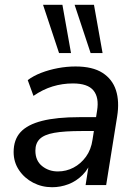

<svg xmlns="http://www.w3.org/2000/svg" viewBox="-20 -774 573 803"><path d="M198 9Q155 9 118.5 -10Q82 -29 59.5 -62.5Q37 -96 37 -138Q37 -190 66 -221.5Q95 -253 156 -268.5Q217 -284 312 -284H393L384 -226H322Q249 -226 207 -218.5Q165 -211 146.5 -193Q128 -175 128 -144Q128 -102 156 -79.5Q184 -57 222 -57Q257 -57 287.5 -73Q318 -89 339.5 -118.5Q361 -148 367 -190L386 -311Q395 -366 371 -395.5Q347 -425 285 -425Q241 -425 200 -412.5Q159 -400 120 -373L96 -439Q120 -457 152.5 -469.5Q185 -482 222 -489Q259 -496 296 -496Q367 -496 408.5 -469.5Q450 -443 465 -396.5Q480 -350 470 -287L424 0H338L355 -109H365Q352 -69 325.5 -42.5Q299 -16 266 -3.5Q233 9 198 9ZM359 -552 292 -754H373L409 -552ZM227 -552 160 -754H241L277 -552Z"/></svg>

Font: Nunito Sans 12pt Medium
Style: Italic
Weight: 500
Italic angle: -9°
Designer: Vernon Adams
Foundry: Vernon Adams
Version: Version 3.101;gftools[0.9.27]